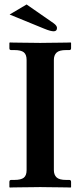

<svg xmlns="http://www.w3.org/2000/svg" viewBox="-20 -837 359 859"><path d="M221 -76Q221 -55 233 -43.5Q245 -32 276 -32H290Q298 -32 298 -23V0L296 2Q296 2 280 1.5Q264 1 241.5 1Q219 1 196.5 0.5Q174 0 160 0Q145 0 122.5 0.5Q100 1 77.5 1Q55 1 39.5 1.5Q24 2 24 2L22 0V-23Q22 -32 30 -32H44Q74 -32 86.5 -42Q99 -52 99 -76V-569Q99 -593 86.5 -603Q74 -613 44 -613H30Q22 -613 22 -621V-645L24 -647Q24 -647 39.5 -646.5Q55 -646 77.5 -646Q100 -646 122.5 -645.5Q145 -645 160 -645Q174 -645 196.5 -645.5Q219 -646 241.5 -646Q264 -646 280 -646.5Q296 -647 296 -647L298 -645V-621Q298 -613 290 -613H276Q245 -613 233 -601.5Q221 -590 221 -569ZM99 -817 220 -733Q235 -722 235 -712Q235 -697 220 -697Q214 -697 204 -699.5Q194 -702 177 -709L23 -772Z"/></svg>

Font: Libertinus Serif SemiBold
Style: Regular
Weight: 600
Designer: Philipp H. Poll, Khaled Hosny
Foundry: Caleb Maclennan
Version: Version 7.051;RELEASE